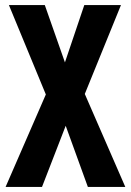

<svg xmlns="http://www.w3.org/2000/svg" viewBox="-20 -734 513 754"><path d="M472 0H325L238 -240L145 0H2L160 -363L15 -714H156L235 -489L311 -714H455L313 -365Z"/></svg>

Font: Noto Sans Lao UI ExtCond
Style: Bold
Weight: 700
Width: 2
Designer: Monotype Design Team
Foundry: Monotype Imaging Inc.
Version: Version 2.000; ttfautohint (v1.8.4.7-5d5b)